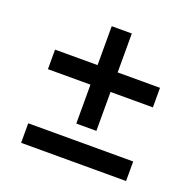

<svg xmlns="http://www.w3.org/2000/svg" viewBox="-128 -863 1014 997"><g transform="rotate(20 379.5 -365.0)"><path d="M324 -192V-407H89V-515H324V-730H435V-515H669V-407H435V-192ZM89 0V-108H669V0Z"/></g></svg>

Font: M PLUS 1 Thin SemiBold
Style: Regular
Weight: 600
Version: Version 1.001